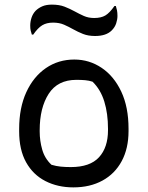

<svg xmlns="http://www.w3.org/2000/svg" viewBox="-20 -801 640 832"><path d="M302 -543Q367 -543 420.5 -507Q474 -471 505.5 -404Q537 -337 537 -243V-233Q537 -158 507.5 -103Q478 -48 424 -18.5Q370 11 298 11Q230 11 176.5 -16.5Q123 -44 93 -98Q63 -152 63 -232V-242Q63 -334 94 -401.5Q125 -469 179 -506Q233 -543 302 -543ZM311 -455Q230 -455 191 -394.5Q152 -334 152 -237V-231Q152 -191 163 -152.5Q174 -114 203 -87Q223 -81 243 -79Q263 -77 287 -77Q370 -77 409 -119.5Q448 -162 448 -237V-243Q448 -309 432 -361Q416 -413 381 -447Q366 -452 349 -453.5Q332 -455 311 -455ZM388 -723Q418 -723 436.5 -734Q455 -745 476 -775H482Q485 -766 487 -756Q489 -746 489 -732Q489 -717 483.5 -700Q478 -683 464 -669Q440 -645 392 -645Q362 -645 339.5 -654Q317 -663 297.5 -674Q278 -685 257.5 -694Q237 -703 210 -703Q182 -703 163 -691.5Q144 -680 124 -651H118Q115 -660 113 -668.5Q111 -677 111 -690Q111 -707 116.5 -724Q122 -741 134 -754Q146 -766 163 -773.5Q180 -781 205 -781Q237 -781 260 -772Q283 -763 303 -752Q323 -741 343 -732Q363 -723 388 -723Z"/></svg>

Font: Recursive Mn Csl St
Style: Regular
Weight: 400
Monospace: yes
Version: Version 1.079;hotconv 1.0.112;makeotfexe 2.5.65598; ttfautoh